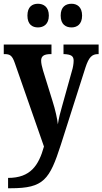

<svg xmlns="http://www.w3.org/2000/svg" viewBox="-20 -773 545 1022"><path d="M361 -627C389 -627 417 -643 417 -690C417 -737 389 -753 361 -753C330 -753 303 -737 303 -690C303 -643 330 -627 361 -627ZM182 -627C211 -627 240 -643 240 -690C240 -737 211 -753 182 -753C152 -753 126 -737 126 -690C126 -643 152 -627 182 -627ZM23 174V229H38C213 229 244 183 304 -3L435 -414C453 -469 470 -485 502 -485H505V-536H318V-485H322C357 -483 372 -476 372 -450C372 -434 368 -411 363 -396L310 -206C301 -175 293 -145 288 -111C285 -140 275 -187 259 -237L209 -398C203 -419 199 -436 199 -450C199 -473 212 -485 250 -485H254V-536H0V-485H4C33 -485 45 -478 59 -437L214 7C186 107 143 174 23 174Z"/></svg>

Font: Noto Serif Ethiopic Condensed
Style: Bold
Weight: 700
Width: 3
Designer: Monotype Design Team
Foundry: Monotype Imaging Inc.
Version: Version 2.102